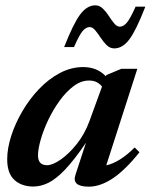

<svg xmlns="http://www.w3.org/2000/svg" viewBox="-20 -688 565 720"><path d="M263 -32.5 302.5 -153Q258 -87.5 223.8 -51.8Q189.5 -16 161 -2.2Q132.5 11.5 105 11.5Q61 11.5 34 -13.2Q7 -38 7 -90.5Q7 -131.5 22 -178.2Q37 -225 63.8 -270.8Q90.5 -316.5 126.2 -354Q162 -391.5 204.2 -414Q246.5 -436.5 292 -436.5Q344 -436.5 377 -402L379 -406.5L435 -430H495L378.5 -68Q429 -79 485 -135L503 -117Q448.5 -49 402 -18.5Q355.5 12 313 12Q248 12 263 -32.5ZM122.5 -105Q122.5 -68.5 156.5 -68.5Q177 -68.5 207.5 -89.5Q238 -110.5 267.8 -147.8Q297.5 -185 315.5 -234L362.5 -363Q356 -372.5 343.8 -379.2Q331.5 -386 314 -386Q284 -386 256 -365Q228 -344 203.8 -310.5Q179.5 -277 161.2 -238.8Q143 -200.5 132.8 -164.8Q122.5 -129 122.5 -105ZM525 -663Q490.5 -574 465 -540.2Q439.5 -506.5 408.5 -506.5Q392.5 -506.5 380.2 -518.5Q368 -530.5 357.5 -546.5Q347 -562.5 337 -574.5Q327 -586.5 316 -586.5Q303 -586.5 290.2 -572Q277.5 -557.5 257.5 -511.5H220.5Q255.5 -600.5 281 -634.2Q306.5 -668 337.5 -668Q353 -668 365.5 -656Q378 -644 388.2 -628Q398.5 -612 408.5 -600Q418.5 -588 429.5 -588Q442.5 -588 455.2 -602.5Q468 -617 488.5 -663Z"/></svg>

Font: Newsreader Text SemiBold
Style: Italic
Weight: 600
Italic angle: -17°
Designer: Hugues Gentile
Foundry: Production Type
Version: Version 1.001